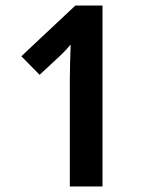

<svg xmlns="http://www.w3.org/2000/svg" viewBox="-20 -766 530 693"><path d="M350 -93H232V-474Q232 -501 233 -537.5Q234 -574 235 -605Q232 -601 219 -587Q206 -573 193 -561L123 -496L57 -563L252 -746H350Z"/></svg>

Font: Noto Sans Telugu UI Condensed SemiBold
Style: Regular
Weight: 600
Width: 3
Designer: Jelle Bosma - Monotype Design Team
Foundry: Monotype Imaging Inc.
Version: Version 2.005